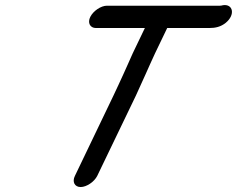

<svg xmlns="http://www.w3.org/2000/svg" viewBox="-20 -680 955 774"><path d="M477 -380C465 -355 450 -320 438 -296L282 29C270 53 281 74 305 74C329 74 360 53 372 29L528 -295C540 -320 555 -356 567 -381C579 -407 592 -438 605 -465L654 -567H823C849 -567 870 -572 890 -588C930 -621 919 -665 879 -659C875 -658 871 -657 867 -657H411C387 -657 356 -636 344 -612C332 -588 343 -567 367 -567H564L515 -465C502 -437 489 -405 477 -380Z"/></svg>

Font: Electronic
Style: BlkUltIt
Weight: 900
Version: Version 1.011